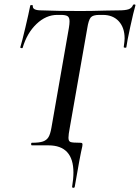

<svg xmlns="http://www.w3.org/2000/svg" viewBox="-20 -673 647 889"><path d="M314 191Q320 155 320 126Q320 0 204 0H128Q124 0 124 -6Q124 -12 128 -12Q162 -12 179 -18Q196 -24 204.5 -38Q213 -52 218 -81L299 -544Q302 -562 302 -574Q302 -592 293 -598Q284 -604 261 -604H245Q193 -604 149 -562Q105 -520 85 -452Q85 -450 81 -450Q78 -450 75.5 -451.5Q73 -453 74 -454Q82 -480 97.5 -545.5Q113 -611 120 -647Q121 -650 127 -649.5Q133 -649 132 -646Q129 -625 171 -625Q245 -622 354 -622Q405 -622 467 -624L530 -625Q560 -625 575 -630Q590 -635 596 -650Q598 -653 603 -652.5Q608 -652 607 -648Q598 -617 583 -548Q568 -479 565 -454Q565 -452 560 -452Q552 -452 553 -456Q557 -484 557 -495Q557 -545 530 -574.5Q503 -604 456 -604H440Q410 -604 400 -592Q390 -580 384 -542L303 -81Q297 -50 297 -35Q297 -19 306.5 -15.5Q316 -12 350 -12Q357 -12 359.5 -10.5Q362 -9 362 -4Q362 1 361 5Q351 46 326 192Q325 197 319 196.5Q313 196 314 191Z"/></svg>

Font: Cormorant Infant SemiBold
Style: Italic
Weight: 600
Italic angle: -10°
Designer: Christian Thalmann (Catharsis Fonts)
Foundry: Catharsis Fonts
Version: Version 4.000